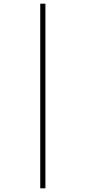

<svg xmlns="http://www.w3.org/2000/svg" viewBox="-20 -780 463 1040"><path d="M198 240V-760H226V240Z"/></svg>

Font: Noto Serif Ethiopic ExtraCondensed Thin
Style: Regular
Weight: 100
Width: 2
Designer: Monotype Design Team
Foundry: Monotype Imaging Inc.
Version: Version 2.102; ttfautohint (v1.8.4.7-5d5b)